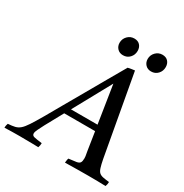

<svg xmlns="http://www.w3.org/2000/svg" viewBox="-281 -1030 1134 1184"><g transform="rotate(30 286.0 -437.5)"><path d="M431 -131 411 -260H191L122 -134Q109 -109 99.5 -89.5Q90 -70 90 -59Q90 -44 106.5 -40Q123 -36 163 -31Q163 -14 157 1Q143 0 117 0Q91 0 65 -0.5Q39 -1 24 -1Q-4 -1 -29 -0.5Q-54 0 -84 1Q-84 -15 -78 -30Q-48 -32 -29 -36.5Q-10 -41 6 -54.5Q22 -68 42 -98.5Q62 -129 94 -184Q122 -233 159 -298Q196 -363 237 -434Q278 -505 317 -574Q356 -643 389 -699Q403 -702 414.5 -704Q426 -706 437 -707L540 -136Q547 -100 553.5 -79.5Q560 -59 570 -50Q580 -41 597 -37.5Q614 -34 642 -31Q642 -14 636 1Q612 0 578 -0.5Q544 -1 511 -1Q482 -1 435 -0.5Q388 0 347 1Q348 -7 349 -15.5Q350 -24 353 -31Q389 -35 407 -38Q425 -41 431.5 -50.5Q438 -60 438 -81Q438 -86 437 -96.5Q436 -107 431 -131ZM215 -302H404L362 -570ZM325 -751Q300 -751 284.5 -767.5Q269 -784 269 -808Q269 -836 288.5 -856Q308 -876 336 -876Q362 -876 376.5 -860Q391 -844 391 -819Q391 -791 372.5 -771Q354 -751 325 -751ZM525 -751Q500 -751 484.5 -767.5Q469 -784 469 -808Q469 -836 488.5 -856Q508 -876 536 -876Q562 -876 576.5 -860Q591 -844 591 -819Q591 -791 572.5 -771Q554 -751 525 -751Z"/></g></svg>

Font: Tiro Devanagari Marathi
Style: Italic
Weight: 400
Italic angle: -11°
Designer: Devanagari: John Hudson & Fiona Ross, assisted by Paul Hanslow. Latin: John Hudson with Paul Hanslow, assisted by Kaja S
Foundry: Tiro Typeworks Ltd.
Version: Version 1.52